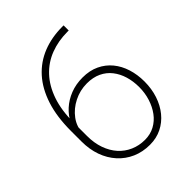

<svg xmlns="http://www.w3.org/2000/svg" viewBox="-205 -835 961 961"><g transform="rotate(-45 275.0 -354.5)"><path d="M401.9 -718.8H410.6V-682.6H401.9Q336.9 -682.6 282 -661.6Q227.1 -640.6 186.8 -597.7Q146.5 -554.7 124.3 -490.2Q102.1 -425.8 102.1 -338.9V-244.6Q102.1 -194.3 116.5 -153.8Q130.9 -113.3 156.5 -84.7Q182.1 -56.2 217.3 -40.8Q252.4 -25.4 293.9 -25.4Q332 -25.4 362.8 -42Q393.6 -58.6 415 -87.6Q436.5 -116.7 448.2 -154.1Q460 -191.4 460 -232.9Q460 -274.4 449.2 -310.1Q438.5 -345.7 417.2 -373Q396 -400.4 363.5 -415.8Q331.1 -431.2 287.6 -431.2Q238.8 -431.2 195.6 -409.4Q152.3 -387.7 125 -350.8Q97.7 -314 97.2 -269.5L72.8 -270.5Q74.2 -311.5 90.8 -346.9Q107.4 -382.3 137.2 -409.4Q167 -436.5 206.5 -451.9Q246.1 -467.3 293 -467.3Q343.3 -467.3 381.3 -449.2Q419.4 -431.2 445.6 -399.4Q471.7 -367.7 485.1 -325.2Q498.5 -282.7 498.5 -233.9Q498.5 -182.6 483.9 -138.2Q469.2 -93.8 442.1 -60.5Q415 -27.3 377.7 -8.8Q340.3 9.8 293.9 9.8Q242.7 9.8 200.4 -8.8Q158.2 -27.3 127.2 -61.5Q96.2 -95.7 79.6 -142.1Q63 -188.5 63 -244.6V-318.8Q63 -419.4 87.4 -494.4Q111.8 -569.3 156.7 -619.4Q201.7 -669.4 263.9 -694.1Q326.2 -718.8 401.9 -718.8Z"/></g></svg>

Font: Roboto ExtraLight
Style: Regular
Weight: 250
Designer: Christian Robertson
Foundry: Google
Version: Version 3.009; 2024